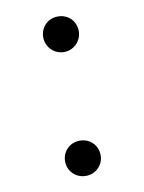

<svg xmlns="http://www.w3.org/2000/svg" viewBox="-65 -545 455 606"><g transform="rotate(-10 162.5 -241.5)"><path d="M162 14C195 14 219 -12 219 -42C219 -74 195 -99 162 -99C129 -99 105 -74 105 -42C105 -12 129 14 162 14ZM162 -383C195 -383 219 -410 219 -440C219 -472 195 -497 162 -497C129 -497 105 -472 105 -440C105 -410 129 -383 162 -383Z"/></g></svg>

Font: Noto Serif CJK SC Light
Style: Regular
Weight: 300
Designer: Ryoko NISHIZUKA 西塚涼子 (kana & ideographs); Frank Grießhammer (Latin, Greek & Cyrillic); Wenlong ZHANG 张文龙 (bopomofo); San
Foundry: Adobe
Version: Version 2.001;hotconv 1.1.0;makeotfexe 2.6.0